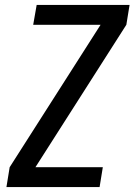

<svg xmlns="http://www.w3.org/2000/svg" viewBox="-20 -755 543 775"><path d="M6 0 19 -80 386 -655H114L128 -735H503L490 -655L123 -80H395L382 0Z"/></svg>

Font: Iosevka SS04 Medium Oblique
Style: Regular
Weight: 500
Italic angle: -9°
Monospace: yes
Designer: Belleve Invis
Foundry: Belleve Invis
Version: Version 19.0.0; ttfautohint (v1.8.4)